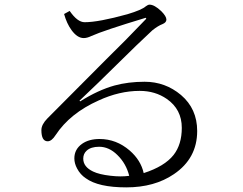

<svg xmlns="http://www.w3.org/2000/svg" viewBox="-20 -788 1040 822"><path d="M595.2 -46.9Q684.6 -75.7 723.1 -124.5Q758.3 -169.4 758.3 -240.7Q758.3 -319.8 694.3 -364.3Q644.5 -398.9 578.1 -398.9Q491.2 -398.9 402.3 -357.9Q279.8 -303.2 218.3 -210Q201.2 -183.1 184.1 -183.1Q157.2 -183.1 157.2 -231Q157.2 -254.9 183.1 -281.2Q292 -391.1 436 -535.2Q513.7 -610.8 606.4 -708L604 -711.9Q422.9 -657.2 371.1 -633.8Q353 -625 338.4 -625Q311 -625 286.1 -659.2Q265.6 -687.5 254.4 -728L278.3 -741.2Q311.5 -692.9 342.3 -692.9Q401.9 -692.9 525.4 -727.1Q587.4 -745.6 604.5 -761.2Q613.8 -768.1 620.1 -768.1Q641.1 -768.1 670.4 -740.2Q692.4 -718.3 692.4 -704.1Q692.4 -691.9 676.3 -685.1Q656.7 -677.7 632.3 -658.2Q580.1 -610.4 461.4 -493.2Q411.6 -443.4 320.3 -356.9L323.2 -354Q399.9 -402.3 470.2 -421.9Q529.3 -438 599.1 -438Q687.5 -438 754.9 -381.3Q824.2 -322.3 824.2 -227.1Q824.2 -109.9 724.6 -42.5Q641.6 14.2 520.5 14.2Q400.9 14.2 347.2 -24.9Q323.7 -40.5 310.1 -66.4Q298.3 -88.4 298.3 -109.9Q298.3 -148.9 331.5 -172.4Q360.8 -192.9 406.2 -192.9Q478 -192.9 535.2 -143.6Q583 -102.1 595.2 -46.9ZM533.2 -35.2Q520 -87.9 482.4 -124.5Q446.8 -159.7 404.3 -159.7Q368.7 -159.7 350.6 -142.6Q336.4 -129.4 336.4 -108.9Q336.4 -73.7 378.4 -53.7Q404.8 -41 452.6 -35.6Q496.6 -30.3 533.2 -35.2Z"/></svg>

Font: I.MingCP
Style: Regular
Weight: 400
Designer: I.Font Project
Version: Version 8.000; Sep 06, 2022